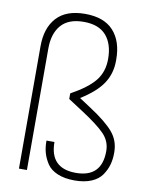

<svg xmlns="http://www.w3.org/2000/svg" viewBox="-90 -875 730 949"><g transform="rotate(10 275.0 -400.0)"><path d="M255 -382V-410Q340 -457 375 -501.5Q410 -546 410 -610Q410 -685 373 -727.5Q336 -770 260 -770Q184 -770 147 -727.5Q110 -685 110 -610V0H70V-614Q70 -706 117.5 -758Q165 -810 260 -810Q355 -810 402.5 -758Q450 -706 450 -614V-608Q450 -544 417 -494Q384 -444 307 -396L365 -358Q448 -304 484 -261.5Q520 -219 520 -161V-157Q520 -126 512.5 -99Q505 -72 487.5 -46Q470 -20 435 -5Q400 10 350 10Q300 10 264.5 -5Q229 -20 212 -46Q195 -72 187.5 -98.5Q180 -125 180 -156V-160H220Q220 -28 350 -28Q480 -28 480 -160Q480 -209 445.5 -245Q411 -281 326 -336Z"/></g></svg>

Font: Cooper Hewitt
Style: Light
Weight: 703
Designer: Village Type and Design LLC
Foundry: Cooper Hewitt Smithsonian Design Museum
Version: 1.000